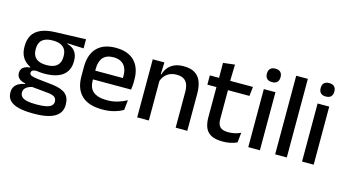

<svg xmlns="http://www.w3.org/2000/svg" viewBox="-91 -1024 2812 1562"><g transform="rotate(15 1315.0 -243.0)"><path d="M258.5 -148Q155.5 -148 100.5 -192Q45.5 -236 45.5 -317.5V-325.5Q45.5 -377 67 -414.8Q88.5 -452.5 135.8 -473.8Q183 -495 259.5 -497.5L513.5 -506V-429.5L377.5 -435.5V-430Q406.5 -422.5 425.8 -406.8Q445 -391 455 -367.5Q465 -344 465 -312V-306.5Q465 -229.5 412.8 -188.8Q360.5 -148 258.5 -148ZM254.5 110.5H267Q309.5 110.5 339 104.5Q368.5 98.5 384.2 85.5Q400 72.5 400 51V49.5Q400 24 382 11.2Q364 -1.5 319.5 -5.5L178.5 -19L203 -20Q179 -16 160.8 -7.8Q142.5 0.5 132.2 13.8Q122 27 122 46.5V47.5Q122 70.5 137.8 84.5Q153.5 98.5 183.2 104.5Q213 110.5 254.5 110.5ZM248.5 188.5Q181 188.5 132.2 176.8Q83.5 165 57.2 139.2Q31 113.5 31 71V69Q31 40.5 43.8 21Q56.5 1.5 78.8 -10.2Q101 -22 128.5 -26V-31Q92 -38.5 74.2 -55.8Q56.5 -73 56.5 -100.5V-101Q56.5 -120 65 -133.8Q73.5 -147.5 90.8 -155.8Q108 -164 134 -166.5V-177.5L237 -152.5L199.5 -154Q170 -153.5 158.8 -146.5Q147.5 -139.5 147.5 -126.5V-126Q147.5 -111 164.2 -103.8Q181 -96.5 221 -92L340 -79Q419 -70.5 455.5 -40.5Q492 -10.5 492 50.5V53Q492 100 464.8 130Q437.5 160 386.8 174.2Q336 188.5 265 188.5ZM257 -220Q295.5 -220 321.2 -231.2Q347 -242.5 360 -265Q373 -287.5 373 -320V-327.5Q373 -359.5 360.2 -381.5Q347.5 -403.5 322.2 -415Q297 -426.5 258.5 -426.5H256Q214.5 -426.5 188.5 -414.2Q162.5 -402 150.8 -379.8Q139 -357.5 139 -327V-320Q139 -287.5 152 -265Q165 -242.5 191.2 -231.2Q217.5 -220 257 -220Z M788.5 11.5Q671.5 11.5 613.2 -44.2Q555 -100 555 -205V-285Q555 -388.5 609.2 -445.2Q663.5 -502 767.5 -502Q838 -502 885 -476.2Q932 -450.5 955.5 -403.5Q979 -356.5 979 -292V-273.5Q979 -256.5 977.5 -239Q976 -221.5 973.5 -205.5H883.5Q884.5 -231.5 884.8 -254.5Q885 -277.5 885 -296.5Q885 -337 872 -365Q859 -393 833 -407.8Q807 -422.5 767.5 -422.5Q709 -422.5 680.5 -389.2Q652 -356 652 -294.5V-248.5L652.5 -237V-193.5Q652.5 -166 660.8 -143.5Q669 -121 687.2 -104.8Q705.5 -88.5 734.5 -79.8Q763.5 -71 805 -71Q852 -71 893.2 -83Q934.5 -95 971 -115L962 -31.5Q929 -12 885.2 -0.2Q841.5 11.5 788.5 11.5ZM607 -205.5V-279H953.5V-205.5Z M1404 0V-302Q1404 -337.5 1394.2 -363.5Q1384.5 -389.5 1362.2 -404Q1340 -418.5 1301.5 -418.5Q1266 -418.5 1240 -405.5Q1214 -392.5 1197.8 -370.5Q1181.5 -348.5 1174.5 -320.5L1158.5 -388.5H1179.5Q1188 -419.5 1207.5 -444.8Q1227 -470 1259.5 -485Q1292 -500 1340 -500Q1397.5 -500 1433 -478.2Q1468.5 -456.5 1485.2 -415Q1502 -373.5 1502 -313V0ZM1080 0V-489H1178L1174 -374.5L1178 -368.5V0Z M1800.5 10Q1742 10 1706.5 -7.8Q1671 -25.5 1655 -61.2Q1639 -97 1639 -150.5V-449.5H1736V-162Q1736 -117 1756.5 -96Q1777 -75 1825.5 -75Q1854.5 -75 1881 -81Q1907.5 -87 1930 -98L1921.5 -15Q1897.5 -3 1866 3.5Q1834.5 10 1800.5 10ZM1562.5 -405V-483H1925.5L1917 -405ZM1640 -474.5 1639.5 -609 1737.5 -620.5 1733.5 -474.5Z M2015.5 0V-489H2113.5V0ZM2064.5 -561Q2035.5 -561 2021.2 -575.8Q2007 -590.5 2007 -616.5V-618.5Q2007 -644.5 2021.2 -659.2Q2035.5 -674 2064.5 -674Q2093.5 -674 2107.8 -659.2Q2122 -644.5 2122 -618.5V-616.5Q2122 -590 2107.8 -575.5Q2093.5 -561 2064.5 -561Z M2242 0V-662H2340V0Z M2468.5 0V-489H2566.5V0ZM2517.5 -561Q2488.5 -561 2474.2 -575.8Q2460 -590.5 2460 -616.5V-618.5Q2460 -644.5 2474.2 -659.2Q2488.5 -674 2517.5 -674Q2546.5 -674 2560.8 -659.2Q2575 -644.5 2575 -618.5V-616.5Q2575 -590 2560.8 -575.5Q2546.5 -561 2517.5 -561Z"/></g></svg>

Font: Anek Odia Medium
Style: Regular
Weight: 500
Designer: Yesha Goshar & Mahesh Sahu (Odia), Yesha Goshar (Latin)
Foundry: Ek Type
Version: Version 1.003